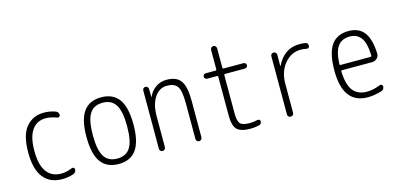

<svg xmlns="http://www.w3.org/2000/svg" viewBox="-64 -1091 3128 1502"><g transform="rotate(-15 1500.0 -340.0)"><path d="M293 9.8Q193.4 9.8 140.6 -57.6Q87.9 -125 87.9 -259.8Q87.9 -402.3 142.6 -466.3Q197.3 -530.3 286.1 -530.3Q333 -530.3 377.9 -514.6Q402.3 -505.9 402.3 -480.5Q402.3 -471.7 394.5 -467.3Q386.7 -462.9 377.9 -465.8Q333 -483.4 289.1 -484.4Q216.8 -484.4 177.2 -428.2Q137.7 -372.1 137.7 -259.8Q137.7 -144.5 179.2 -89.4Q220.7 -34.2 295.9 -34.2Q338.9 -34.2 384.8 -53.7Q392.6 -57.6 400.4 -53.2Q408.2 -48.8 408.2 -40Q408.2 -13.7 383.8 -4.9Q338.9 9.8 293 9.8Z M855.5 -433.1Q822.3 -486.3 750 -486.3Q677.7 -486.3 644.5 -433.1Q611.3 -379.9 611.3 -259.8Q611.3 -139.6 644.5 -86.9Q677.7 -34.2 750 -34.2Q822.3 -34.2 855.5 -86.9Q888.7 -139.6 888.7 -259.8Q888.7 -379.9 855.5 -433.1ZM893.1 -55.7Q845.7 9.8 750 9.8Q654.3 9.8 606.9 -55.7Q559.6 -121.1 559.6 -260.3Q559.6 -399.4 606.9 -464.8Q654.3 -530.3 750 -530.3Q845.7 -530.3 893.1 -464.8Q940.4 -399.4 940.4 -260.3Q940.4 -121.1 893.1 -55.7Z M1107.4 0Q1097.7 0 1090.3 -6.8Q1083 -13.7 1083 -25.4V-496.1Q1083 -505.9 1089.4 -512.7Q1095.7 -519.5 1106 -519.5Q1116.2 -519.5 1123 -512.7Q1129.9 -505.9 1129.9 -496.1L1130.9 -430.7Q1130.9 -429.7 1131.8 -429.7Q1132.8 -429.7 1132.8 -430.7Q1152.3 -476.6 1191.4 -503.4Q1230.5 -530.3 1280.3 -530.3Q1360.4 -530.3 1394 -482.9Q1427.7 -435.5 1427.7 -320.3V-24.4Q1427.7 -14.6 1420.4 -7.3Q1413.1 0 1402.8 0Q1392.6 0 1385.7 -6.8Q1378.9 -13.7 1378.9 -24.4V-310.5Q1378.9 -416 1355 -450.2Q1331.1 -484.4 1270 -484.4Q1209 -484.4 1170.4 -427.2Q1131.8 -370.1 1131.8 -271.5V-25.4Q1131.8 -14.6 1125 -7.3Q1118.2 0 1107.4 0Z M1589.8 -456.1Q1581.1 -456.1 1574.2 -462.4Q1567.4 -468.8 1567.4 -478Q1567.4 -487.3 1574.2 -493.7Q1581.1 -500 1589.8 -500H1668.9Q1677.7 -500 1677.7 -508.8V-665Q1677.7 -675.8 1685.1 -683.1Q1692.4 -690.4 1702.1 -690.4Q1711.9 -690.4 1719.2 -683.1Q1726.6 -675.8 1726.6 -665V-508.8Q1726.6 -500 1736.3 -500H1894.5Q1903.3 -500 1910.6 -493.7Q1918 -487.3 1918 -478Q1918 -468.8 1911.1 -462.4Q1904.3 -456.1 1894.5 -456.1H1736.3Q1727.5 -456.1 1726.6 -447.3V-139.6Q1726.6 -75.2 1746.1 -54.7Q1765.6 -34.2 1823.2 -34.2Q1852.5 -34.2 1885.7 -42Q1893.6 -43.9 1900.9 -39.6Q1908.2 -35.2 1908.2 -27.3Q1908.2 -2.9 1885.7 2Q1850.6 9.8 1818.4 9.8Q1738.3 9.8 1708 -21Q1677.7 -51.8 1677.7 -134.8V-447.3Q1677.7 -456.1 1668.9 -456.1Z M2120.1 -25.4V-496.1Q2120.1 -505.9 2127 -512.7Q2133.8 -519.5 2144 -519.5Q2154.3 -519.5 2161.1 -512.7Q2168 -505.9 2168 -496.1V-403.3H2168.9H2169.9Q2231.4 -530.3 2355.5 -530.3Q2383.8 -530.3 2404.3 -526.4Q2425.8 -523.4 2424.8 -498Q2424.8 -490.2 2418.5 -484.4Q2412.1 -478.5 2404.3 -480.5Q2372.1 -486.3 2355.5 -486.3Q2277.3 -486.3 2223.6 -421.9Q2169.9 -357.4 2169.9 -259.8V-25.4Q2169.9 -14.6 2163.1 -7.3Q2156.2 0 2145 0Q2133.8 0 2127 -6.8Q2120.1 -13.7 2120.1 -25.4Z M2753.9 -486.3Q2687.5 -486.3 2654.8 -442.4Q2622.1 -398.4 2618.2 -297.9Q2618.2 -290 2626 -290H2868.2Q2877 -290 2877 -298.8Q2874 -402.3 2841.3 -444.3Q2808.6 -486.3 2753.9 -486.3ZM2768.6 9.8Q2566.4 9.8 2567.4 -259.8Q2567.4 -399.4 2613.3 -464.8Q2659.2 -530.3 2753.9 -530.3Q2835.9 -530.3 2878.4 -475.6Q2920.9 -420.9 2925.8 -302.7Q2926.8 -279.3 2909.7 -263.2Q2892.6 -247.1 2869.1 -247.1H2626Q2618.2 -247.1 2618.2 -238.3Q2622.1 -131.8 2659.7 -83Q2697.3 -34.2 2771.5 -34.2Q2822.3 -34.2 2880.9 -57.6Q2888.7 -60.5 2896.5 -56.2Q2904.3 -51.8 2904.3 -43Q2904.3 -16.6 2880.9 -8.8Q2820.3 9.8 2768.6 9.8Z"/></g></svg>

Font: Rounded-X Mgen+ 1m light
Style: Regular
Weight: 200
Designer: [Source Han Sans]
Ryoko NISHIZUKA  (kana & ideographs); Paul D. Hunt (Latin, Greek & Cyrillic); Wenlong ZHANG  (bopomofo
Version: Version 1.059.20150602